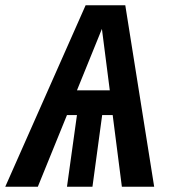

<svg xmlns="http://www.w3.org/2000/svg" viewBox="-60 -711 642 731"><path d="M369 -273H329L292 0H195L233 -273H195L84 0H-40L266 -691H417L527 0H404ZM358 -367 328 -601 233 -367Z"/></svg>

Font: Fira Sans Condensed Medium
Style: Italic
Weight: 500
Width: 3
Italic angle: -8°
Designer: bBox Type GmbH & Carrois Corporate GbR & Edenspiekermann AG
Foundry: bBox Type GmbH & Carrois Corporate GbR & Edenspiekermann AG
Version: Version 4.301